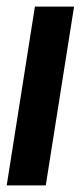

<svg xmlns="http://www.w3.org/2000/svg" viewBox="-36 -564 245 584"><path d="M103.2 0H-15.6L70.2 -544H189.3Z"/></svg>

Font: Georama ExtraCondensed Thin
Style: Italic
Weight: 100
Width: 2
Italic angle: -9°
Designer: Jean-Baptiste Levee
Foundry: Production Type
Version: Version 1.001